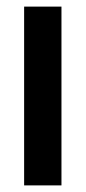

<svg xmlns="http://www.w3.org/2000/svg" viewBox="-20 -561 259 581"><path d="M53 0H166V-541H53Z"/></svg>

Font: Mluvka SemiBold
Style: Regular
Weight: 600
Designer: Modified by Jiří Krblich, Original typeface by Gumpita Rahayu
Foundry: Gumpita Rahayu & Jiří Krblich
Version: Version 2.000;Glyphs 3.1.1 (3134)